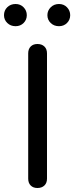

<svg xmlns="http://www.w3.org/2000/svg" viewBox="-38 -930 371 960"><path d="M103 -37V-663Q103 -685 115.5 -697.5Q128 -710 149 -710Q171 -710 184 -697.5Q197 -685 197 -663V-37Q197 -15 184 -2.5Q171 10 149 10Q128 10 115.5 -2.5Q103 -15 103 -37ZM-18 -854Q-18 -878 -1.5 -894Q15 -910 40 -910Q64 -910 80 -893.5Q96 -877 96 -854Q96 -831 80 -815Q64 -799 40 -799Q15 -799 -1.5 -815Q-18 -831 -18 -854ZM199 -854Q199 -877 215.5 -893.5Q232 -910 257 -910Q281 -910 297 -893.5Q313 -877 313 -854Q313 -831 297 -815Q281 -799 257 -799Q232 -799 215.5 -815Q199 -831 199 -854Z"/></svg>

Font: Kodchasan Medium
Style: Regular
Weight: 500
Designer: Katatrad Aksorn Co.,Ltd.
Foundry: Cadson Demak Co.,Ltd.
Version: Version 1.000; ttfautohint (v1.6)